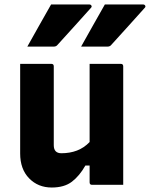

<svg xmlns="http://www.w3.org/2000/svg" viewBox="-20 -825 669 857"><path d="M208 -805H379Q385 -805 388 -800Q391 -795 386 -790Q348 -747 314.5 -710.5Q281 -674 237 -625Q231 -617 220 -617H102Q128 -664 154.5 -710.5Q181 -757 208 -805ZM448 -805H619Q625 -805 628 -800Q631 -795 626 -790Q588 -747 554.5 -710.5Q521 -674 477 -625Q471 -617 460 -617H342Q368 -664 394.5 -710.5Q421 -757 448 -805ZM209 -540Q220 -540 220 -529V-177Q220 -141 254 -141Q292 -141 323.5 -153Q355 -165 380 -191V-540H519Q530 -540 530 -529V0H391Q380 0 380 -11V-86H361Q335 -40 301 -14Q267 12 211 12Q150 12 110 -29Q70 -70 70 -140V-540Z"/></svg>

Font: Recursive Mn Lnr St XBd
Style: Regular
Weight: 800
Monospace: yes
Version: Version 1.079;hotconv 1.0.112;makeotfexe 2.5.65598; ttfautoh